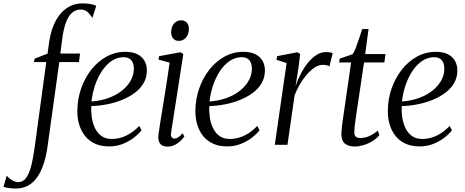

<svg xmlns="http://www.w3.org/2000/svg" viewBox="-138 -834 2679 1106"><path d="M144.5 -587.5Q152.5 -643.5 169.8 -685.8Q187 -728 212.2 -756.8Q237.5 -785.5 268.8 -800Q300 -814.5 335.5 -814.5Q359.5 -814.5 379.5 -811.5Q399.5 -808.5 416.5 -800.5L394 -730.5Q386 -746 368.5 -762.8Q351 -779.5 326.5 -779Q297.5 -779 276.2 -759.8Q255 -740.5 241.2 -702.8Q227.5 -665 220.5 -610L209.5 -525.5H323L317 -476.5H203.5L136.5 5.5Q128.5 64.5 113.2 110.2Q98 156 75.8 187.5Q53.5 219 23.5 235.2Q-6.5 251.5 -44.5 252Q-68 252 -85.8 249.5Q-103.5 247 -118 242L-99 177.5Q-95 184 -83.8 193.2Q-72.5 202.5 -59 209Q-45.5 215.5 -35.5 215.5Q-8.5 215.5 9 195.2Q26.5 175 38.8 132.2Q51 89.5 60.5 23L128.5 -476.5H57L61.5 -496L136 -525Z M677 -83.5Q661 -62.5 633 -40.8Q605 -19 568.5 -4.8Q532 9.5 491 9.5Q444.5 9.5 409.8 -6.2Q375 -22 352.2 -50.5Q329.5 -79 318.2 -116.2Q307 -153.5 307.5 -196.5Q308 -262.5 329 -323.2Q350 -384 387.2 -431.8Q424.5 -479.5 474.8 -507.5Q525 -535.5 584.5 -535.5Q625 -535.5 652.5 -522Q680 -508.5 694 -484.2Q708 -460 708 -428Q708 -387.5 689.2 -355.2Q670.5 -323 637.8 -298.8Q605 -274.5 563.8 -258Q522.5 -241.5 477.2 -232.8Q432 -224 388 -223Q386 -189.5 391 -156Q396 -122.5 409.8 -94.8Q423.5 -67 447 -50.2Q470.5 -33.5 505 -33.5Q533.5 -33.5 560.8 -41.8Q588 -50 614 -66.8Q640 -83.5 664 -108.5ZM574 -504.5Q538 -504.5 506.5 -483.8Q475 -463 450.5 -426.8Q426 -390.5 410.2 -344.8Q394.5 -299 389 -249.5Q432 -252.5 469.5 -263.8Q507 -275 537 -293Q567 -311 588.5 -334Q610 -357 621.5 -383.5Q633 -410 633 -438Q633 -469.5 618.5 -487Q604 -504.5 574 -504.5Z M827 10.5Q810 10.5 797 3.8Q784 -3 778 -18.5Q772 -34 775 -60Q776.5 -73.5 781.8 -107Q787 -140.5 794.5 -186.2Q802 -232 810.2 -283Q818.5 -334 826 -383.5Q833.5 -433 839 -473.5L775 -490.5L778.5 -510.5L901 -533L918 -523L847.5 -69.5Q844.5 -50.5 851.5 -43Q858.5 -35.5 866 -35.5Q876.5 -35.5 887 -41.8Q897.5 -48 914 -66.5L924 -48Q916.5 -36.5 902.5 -23Q888.5 -9.5 869.5 0.5Q850.5 10.5 827 10.5ZM892.5 -598.5Q871.5 -598.5 859.8 -612Q848 -625.5 848 -647.5Q848 -680 864.5 -698.5Q881 -717 905.5 -717Q926.5 -717 938.2 -703.5Q950 -690 950 -669Q950 -636 933.2 -617.2Q916.5 -598.5 892.5 -598.5Z M1357 -83.5Q1341 -62.5 1313 -40.8Q1285 -19 1248.5 -4.8Q1212 9.5 1171 9.5Q1124.5 9.5 1089.8 -6.2Q1055 -22 1032.2 -50.5Q1009.5 -79 998.2 -116.2Q987 -153.5 987.5 -196.5Q988 -262.5 1009 -323.2Q1030 -384 1067.2 -431.8Q1104.5 -479.5 1154.8 -507.5Q1205 -535.5 1264.5 -535.5Q1305 -535.5 1332.5 -522Q1360 -508.5 1374 -484.2Q1388 -460 1388 -428Q1388 -387.5 1369.2 -355.2Q1350.5 -323 1317.8 -298.8Q1285 -274.5 1243.8 -258Q1202.5 -241.5 1157.2 -232.8Q1112 -224 1068 -223Q1066 -189.5 1071 -156Q1076 -122.5 1089.8 -94.8Q1103.5 -67 1127 -50.2Q1150.5 -33.5 1185 -33.5Q1213.5 -33.5 1240.8 -41.8Q1268 -50 1294 -66.8Q1320 -83.5 1344 -108.5ZM1254 -504.5Q1218 -504.5 1186.5 -483.8Q1155 -463 1130.5 -426.8Q1106 -390.5 1090.2 -344.8Q1074.5 -299 1069 -249.5Q1112 -252.5 1149.5 -263.8Q1187 -275 1217 -293Q1247 -311 1268.5 -334Q1290 -357 1301.5 -383.5Q1313 -410 1313 -438Q1313 -469.5 1298.5 -487Q1284 -504.5 1254 -504.5Z M1445 0 1513 -471 1454.5 -489.5 1458.5 -510.5 1574.5 -533 1591 -523 1581 -440.5 1564.5 -338Q1576 -372.5 1593.8 -407Q1611.5 -441.5 1634.2 -470.2Q1657 -499 1683.8 -516.5Q1710.5 -534 1739.5 -534Q1753.5 -534 1763.5 -532.2Q1773.5 -530.5 1778.5 -527.5L1759.5 -451Q1755 -455.5 1744.5 -458Q1734 -460.5 1722 -460.5Q1697 -460.5 1672.8 -444Q1648.5 -427.5 1626.5 -401.2Q1604.5 -375 1587.2 -344.5Q1570 -314 1559 -285.5L1518 0Z M1913.5 -169.5Q1910 -144.5 1907.8 -127.5Q1905.5 -110.5 1904.2 -98Q1903 -85.5 1903 -71.5Q1903 -54.5 1911.5 -46.8Q1920 -39 1935.5 -39Q1967 -39 1993 -51.8Q2019 -64.5 2038.5 -82L2047.5 -55.5Q2030.5 -35 2006 -20.2Q1981.5 -5.5 1955 2.2Q1928.5 10 1905.5 10Q1870 10 1849.2 -6.5Q1828.5 -23 1828.5 -61.5Q1828.5 -70 1829.5 -82.2Q1830.5 -94.5 1832.2 -109.5Q1834 -124.5 1836.2 -140.5Q1838.5 -156.5 1841 -172.5L1884.5 -474H1815L1819.5 -496.5L1893 -521.5Q1901.5 -532.5 1912 -559.8Q1922.5 -587 1932.2 -617Q1942 -647 1948.5 -666.5H1985L1965.5 -522.5H2082.5L2076 -474H1959Z M2465.5 -83.5Q2449.5 -62.5 2421.5 -40.8Q2393.5 -19 2357 -4.8Q2320.5 9.5 2279.5 9.5Q2233 9.5 2198.2 -6.2Q2163.5 -22 2140.8 -50.5Q2118 -79 2106.8 -116.2Q2095.5 -153.5 2096 -196.5Q2096.5 -262.5 2117.5 -323.2Q2138.5 -384 2175.8 -431.8Q2213 -479.5 2263.2 -507.5Q2313.5 -535.5 2373 -535.5Q2413.5 -535.5 2441 -522Q2468.5 -508.5 2482.5 -484.2Q2496.5 -460 2496.5 -428Q2496.5 -387.5 2477.8 -355.2Q2459 -323 2426.2 -298.8Q2393.5 -274.5 2352.2 -258Q2311 -241.5 2265.8 -232.8Q2220.5 -224 2176.5 -223Q2174.5 -189.5 2179.5 -156Q2184.5 -122.5 2198.2 -94.8Q2212 -67 2235.5 -50.2Q2259 -33.5 2293.5 -33.5Q2322 -33.5 2349.2 -41.8Q2376.5 -50 2402.5 -66.8Q2428.5 -83.5 2452.5 -108.5ZM2362.5 -504.5Q2326.5 -504.5 2295 -483.8Q2263.5 -463 2239 -426.8Q2214.5 -390.5 2198.8 -344.8Q2183 -299 2177.5 -249.5Q2220.5 -252.5 2258 -263.8Q2295.5 -275 2325.5 -293Q2355.5 -311 2377 -334Q2398.5 -357 2410 -383.5Q2421.5 -410 2421.5 -438Q2421.5 -469.5 2407 -487Q2392.5 -504.5 2362.5 -504.5Z"/></svg>

Font: Merriweather 96pt Light
Style: Italic
Weight: 300
Italic angle: -7.8°
Version: Version 2.101